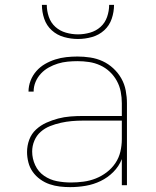

<svg xmlns="http://www.w3.org/2000/svg" viewBox="-20 -760 640 788"><path d="M268 8Q247 8 225.5 5.5Q204 3 183.5 -4Q163 -11 145 -24Q127 -37 114.5 -54.5Q102 -72 96.5 -93.5Q91 -115 91 -136Q91 -162 100 -186.5Q109 -211 128 -228.5Q147 -246 170.5 -256.5Q194 -267 218.5 -273.5Q243 -280 269 -282Q295 -284 320 -284H480V-336Q480 -360 475.5 -383.5Q471 -407 459.5 -428Q448 -449 430.5 -465.5Q413 -482 391 -492Q369 -502 345.5 -505.5Q322 -509 298 -509Q278 -509 257.5 -507Q237 -505 217.5 -499Q198 -493 180 -483Q162 -473 148 -458Q134 -443 126 -424Q118 -405 118 -384H97Q97 -407 105.5 -429Q114 -451 129.5 -468.5Q145 -486 165 -497.5Q185 -509 207 -516Q229 -523 252 -525.5Q275 -528 298 -528Q324 -528 350.5 -524Q377 -520 401 -509Q425 -498 445 -479.5Q465 -461 478 -438Q491 -415 496 -388.5Q501 -362 501 -336V0H480V-107Q468 -77 445 -54Q422 -31 393 -17Q364 -3 332 2.5Q300 8 268 8ZM271 -11Q297 -11 323 -14.5Q349 -18 373 -27.5Q397 -37 418 -53Q439 -69 453.5 -90.5Q468 -112 474 -137.5Q480 -163 480 -189V-265H320Q297 -265 274.5 -263Q252 -261 229.5 -256Q207 -251 185.5 -242.5Q164 -234 147 -219Q130 -204 121 -182.5Q112 -161 112 -138Q112 -109 124.5 -82Q137 -55 161 -38.5Q185 -22 213.5 -16.5Q242 -11 271 -11ZM300 -600Q271 -600 242.5 -608Q214 -616 192.5 -635.5Q171 -655 161.5 -683Q152 -711 152 -740H172Q172 -715 180.5 -690.5Q189 -666 207.5 -649.5Q226 -633 250.5 -626Q275 -619 300 -619Q325 -619 349.5 -626Q374 -633 392.5 -649.5Q411 -666 419.5 -690.5Q428 -715 428 -740H448Q448 -711 438.5 -683Q429 -655 407.5 -635.5Q386 -616 357.5 -608Q329 -600 300 -600Z"/></svg>

Font: Iosevka SS04 Thin Extended
Style: Regular
Weight: 100
Width: 7
Monospace: yes
Designer: Belleve Invis
Foundry: Belleve Invis
Version: Version 19.0.0; ttfautohint (v1.8.4)